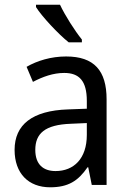

<svg xmlns="http://www.w3.org/2000/svg" viewBox="-20 -786 548 816"><path d="M235 -766H133V-756C157 -717 228 -641 272 -606H328V-618C298 -655 256 -721 235 -766ZM261 -546C197 -546 138 -528 93 -502L120 -438C162 -460 206 -476 253 -476C316 -476 349 -443 349 -357V-324L269 -321C117 -316 42 -256 42 -149C42 -49 101 10 193 10C270 10 312 -17 352 -75H355L370 0H433V-364C433 -486 380 -546 261 -546ZM281 -260 349 -263V-213C349 -111 293 -59 216 -59C164 -59 130 -87 130 -149C130 -218 170 -256 281 -260Z"/></svg>

Font: Noto Sans Sinhala SemiCondensed
Style: Regular
Weight: 400
Width: 4
Designer: Jelle Bosma - Monotype Design Team
Foundry: Monotype Imaging Inc.
Version: Version 2.006